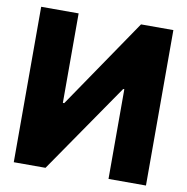

<svg xmlns="http://www.w3.org/2000/svg" viewBox="-81 -807 863 885"><g transform="rotate(10 350.5 -364.0)"><path d="M41 -727.5H216.3V-308.6H222.7L508.3 -727.5H659.7V0H484.4V-419.9H479L189.5 0H41Z"/></g></svg>

Font: Inter Tight ExtraBold
Style: Regular
Weight: 800
Designer: Rasmus Andersson
Foundry: rsms
Version: Version 3.004; ttfautohint (v1.8.4.7-5d5b)